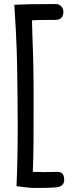

<svg xmlns="http://www.w3.org/2000/svg" viewBox="-20 -768 389 954"><path d="M62 157Q68 25 68 -144Q68 -244 67 -296Q66 -429 63 -520.5Q60 -612 51 -744Q115 -748 256 -748Q274 -748 284.5 -736.5Q295 -725 295 -710Q295 -669 254 -669H214Q167 -669 139 -667L141 -590Q147 -448 147 -299Q147 -162 146.5 -70Q146 22 143 86Q163 87 201 87Q249 87 265 86Q284 86 291.5 96.5Q299 107 299 126Q299 143 288.5 152Q278 161 260 163Q226 166 158 166Q123 166 62 157Z"/></svg>

Font: Mali Medium
Style: Regular
Weight: 500
Version: Version 1.000; ttfautohint (v1.6)